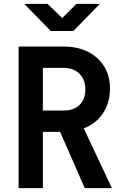

<svg xmlns="http://www.w3.org/2000/svg" viewBox="-20 -970 640 990"><path d="M76 0V-730H307Q380 -730 433.5 -703Q487 -676 517 -627.5Q547 -579 547 -513Q547 -440 510.5 -385.5Q474 -331 412 -308L557 0H417L290 -290H201V0ZM201 -400H307Q360 -400 390 -429Q420 -458 420 -509Q420 -560 389.5 -590Q359 -620 307 -620H201ZM242 -810 105 -950H225L301 -877L374 -950H495L358 -810Z"/></svg>

Font: NKDuy Mono
Style: Bold
Weight: 700
Monospace: yes
Designer: NKDuy
Foundry: NKDuy
Version: Version 2.251; ttfautohint (v1.8.4.7-5d5b)